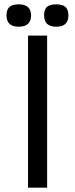

<svg xmlns="http://www.w3.org/2000/svg" viewBox="-20 -864 345 884"><path d="M109 -700H197V0H109ZM66 -844Q123 -844 123 -793Q123 -741 66 -741Q10 -741 10 -793Q10 -820 23.5 -832Q37 -844 66 -844ZM239 -844Q268 -844 281.5 -832Q295 -820 295 -793Q295 -741 239 -741Q183 -741 183 -793Q183 -820 196 -832Q209 -844 239 -844Z"/></svg>

Font: Fivo Sans
Style: Regular
Weight: 400
Designer: Alexander Slobzheninov
Foundry: Alexander Slobzheninov
Version: 1.0